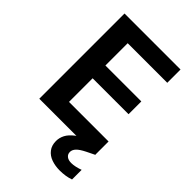

<svg xmlns="http://www.w3.org/2000/svg" viewBox="-265 -802 1115 1115"><g transform="rotate(45 293.0 -244.5)"><path d="M71 0V-700H531V-591H206V-408H501V-303H206V-109H531V0ZM449 211Q412 211 381 200Q350 189 331.5 165Q313 141 313 105Q313 78 326 53Q339 28 370.5 4Q402 -20 457 -43L502 -63L532 0L481 25Q445 43 430 59Q415 75 415 93Q415 111 428.5 122Q442 133 466 133Q481 133 499.5 129Q518 125 537 118V197Q518 204 495.5 207.5Q473 211 449 211Z"/></g></svg>

Font: DM Sans 12pt
Style: Bold
Weight: 700
Version: Version 4.004;gftools[0.9.30]